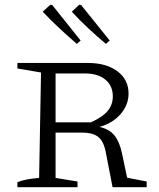

<svg xmlns="http://www.w3.org/2000/svg" viewBox="-20 -785 665 805"><path d="M513 -40 595 -24V0H452L424 -144Q416 -190 393.5 -209.5Q371 -229 324 -229H213V-39L305 -24V0H53V-21Q82 -34 144 -39L152 -481L53 -498V-521H349Q426 -521 472.5 -486Q519 -451 519 -393Q519 -345 485.5 -306.5Q452 -268 397 -253Q438 -244 459.5 -217.5Q481 -191 491 -144ZM337 -477H213V-272H361Q410 -294 431.5 -320Q453 -346 453 -381Q453 -425 422 -451Q391 -477 337 -477ZM302 -601Q265 -633 229 -666.5Q193 -700 159 -736L191 -765L199 -764L318 -615ZM424 -601Q386 -633 350 -666.5Q314 -700 281 -736L312 -765L320 -764L440 -615Z"/></svg>

Font: Piazzolla SC Light
Style: Regular
Weight: 300
Designer: Juan Pablo del Peral
Foundry: Huerta Tipografica
Version: Version 1.330